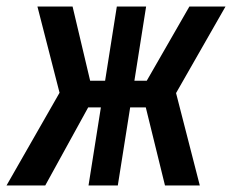

<svg xmlns="http://www.w3.org/2000/svg" viewBox="-61 -570 713 590"><path d="M-41 0H78L210 -240H249L211 0H301L339 -240H387L446 0H553L480 -284L632 -550H521L390 -322H352L388 -550H298L262 -322H216L162 -550H54L122 -285Z"/></svg>

Font: JetBrains Mono
Style: Bold Italic
Weight: 558
Italic angle: -9°
Monospace: yes
Designer: Philipp Nurullin, Konstantin Bulenkov
Foundry: JetBrains
Version: Version 2.305